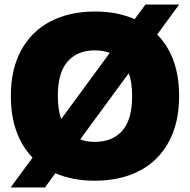

<svg xmlns="http://www.w3.org/2000/svg" viewBox="-20 -790 841 850"><path d="M225 -23 179 40H27L124 -92Q28 -193 28 -365Q28 -484 74 -568Q120 -652 204 -695.5Q288 -739 400 -739Q501 -739 576 -705L624 -770H773L676 -637Q773 -538 773 -365Q773 -246 727 -161.5Q681 -77 597 -33.5Q513 10 400 10Q302 10 225 -23ZM565 -365Q565 -426 550 -466L335 -173Q361 -162 400 -162Q478 -162 521.5 -211.5Q565 -261 565 -365ZM251 -263 466 -556Q435 -567 400 -567Q323 -567 279.5 -518Q236 -469 236 -365Q236 -305 251 -263Z"/></svg>

Font: Mona Sans Black
Style: Regular
Weight: 900
Designer: Deni Anggara
Foundry: GitHub
Version: Version 2.000